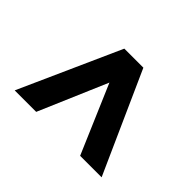

<svg xmlns="http://www.w3.org/2000/svg" viewBox="-80 -823 556 556"><g transform="rotate(45 198.0 -545.0)"><path d="M20 -390 159 -700H237L376 -390H288L198 -600L108 -390Z"/></g></svg>

Font: Bebas Neue
Style: Regular
Weight: 400
Designer: Ryoichi Tsunekawa
Foundry: Ryoichi Tsunekawa
Version: Version 1.400